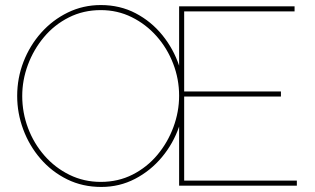

<svg xmlns="http://www.w3.org/2000/svg" viewBox="-20 -735 1247 760"><path d="M1155 -20V0H689V-234Q666 -167 621 -113Q576 -59 514.5 -27Q453 5 381 5Q307 5 246 -25Q185 -55 140.5 -106.5Q96 -158 72 -222.5Q48 -287 48 -355Q48 -426 73 -490.5Q98 -555 143 -605.5Q188 -656 248.5 -685.5Q309 -715 379 -715Q455 -715 517 -682.5Q579 -650 623 -595.5Q667 -541 689 -475V-710H1146V-690H709V-373H1092V-353H709V-20ZM379 -15Q448 -15 505 -44Q562 -73 603 -122Q644 -171 666.5 -232Q689 -293 689 -356Q689 -422 665.5 -483Q642 -544 600 -591.5Q558 -639 501.5 -667Q445 -695 379 -695Q310 -695 252.5 -666Q195 -637 154 -588Q113 -539 90.5 -478.5Q68 -418 68 -355Q68 -289 91 -228Q114 -167 156 -119Q198 -71 255 -43Q312 -15 379 -15Z"/></svg>

Font: Raleway Thin Thin
Style: Regular
Weight: 250
Version: Version 4.026